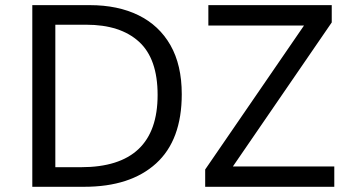

<svg xmlns="http://www.w3.org/2000/svg" viewBox="-20 -717 1345 737"><path d="M677.7 -355.5Q677.7 -179.2 579.1 -89.6Q480.5 0 303.2 0H104V-697.3H324.7Q432.6 -697.3 511.7 -658.4Q590.8 -619.6 634.3 -543.5Q677.7 -467.3 677.7 -355.5ZM1263.2 -78.1V0H767.6V-66.4L1147 -619.1H779.8V-697.3H1253.4V-630.9L874 -78.1ZM585 -352.5Q585 -491.7 513.4 -556.9Q441.9 -622.1 311 -622.1H192.4V-75.2H291Q585 -75.2 585 -352.5Z"/></svg>

Font: Lunasima
Style: Regular
Weight: 400
Designer: The DocRepair Project, Monotype Design Team
Foundry: Google
Version: Version 2.009